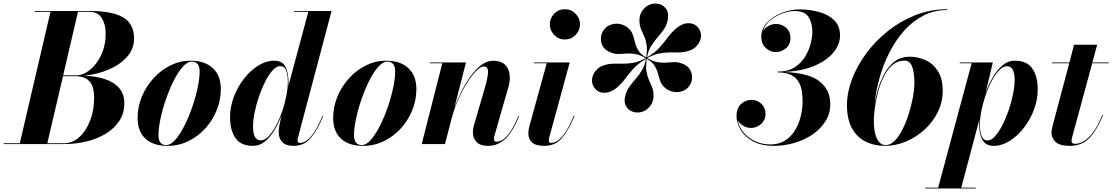

<svg xmlns="http://www.w3.org/2000/svg" viewBox="-68 -812 6268 1082"><path d="M292.5 0H-47.5V-4.5H43.5L216.5 -745.5H127.5V-750H437.5Q565.5 -750 626.5 -713.8Q687.5 -677.5 687.5 -595Q687.5 -536 647.5 -491.2Q607.5 -446.5 543.2 -419.5Q479 -392.5 406.5 -385.5Q470 -383 521.2 -366.8Q572.5 -350.5 602.5 -317Q632.5 -283.5 632.5 -230Q632.5 -173.5 604.5 -130.8Q576.5 -88 528.5 -58.8Q480.5 -29.5 419.5 -14.8Q358.5 0 292.5 0ZM435 -745.5H371.5L288 -387.5H362.5Q400.5 -387.5 438.5 -417.8Q476.5 -448 502 -501.8Q527.5 -555.5 527.5 -625Q527.5 -673 506 -709.2Q484.5 -745.5 435 -745.5ZM358.5 -382.5H287L198.5 -4.5H292.5Q340.5 -4.5 379 -39.5Q417.5 -74.5 440 -132.5Q462.5 -190.5 462.5 -260Q462.5 -327 435.2 -354.8Q408 -382.5 358.5 -382.5Z M876 10Q795 10 751.2 -31Q707.5 -72 707.5 -147Q707.5 -210 731.5 -267.8Q755.5 -325.5 797.2 -371.2Q839 -417 892.5 -443.5Q946 -470 1005.5 -470Q1087 -470 1131.8 -427.5Q1176.5 -385 1176.5 -310Q1176.5 -248 1153.2 -190.8Q1130 -133.5 1088.8 -88.2Q1047.5 -43 993 -16.5Q938.5 10 876 10ZM869.5 5.5Q894 5.5 920 -24.2Q946 -54 970.5 -102Q995 -150 1014.5 -206.2Q1034 -262.5 1045.5 -316.2Q1057 -370 1057 -410Q1057 -435.5 1046.2 -450.2Q1035.5 -465 1012.5 -465Q988 -465 961.8 -435.5Q935.5 -406 911.2 -357.8Q887 -309.5 867.5 -253.5Q848 -197.5 836.5 -143.5Q825 -89.5 825 -49.5Q825 -24 835.5 -9.2Q846 5.5 869.5 5.5Z M1558 -349Q1558 -339.5 1557.5 -328.5L1669.5 -745.5H1589.5V-750H1800.5L1611 -36Q1609 -28.5 1609 -20.5Q1609 -15.5 1611.8 -11Q1614.5 -6.5 1622.5 -6.5Q1639 -6.5 1658.5 -18.8Q1678 -31 1700.5 -64Q1723 -97 1750 -159.5L1754 -158.5Q1719 -75.5 1682 -32.8Q1645 10 1586 10Q1542.5 10 1522.5 -11.5Q1502.5 -33 1502.5 -67.5Q1502.5 -83.5 1505 -97.5L1517.5 -159Q1500.5 -114.5 1477 -76Q1453.5 -37.5 1423.8 -13.8Q1394 10 1358.5 10Q1289.5 10 1259 -33.8Q1228.5 -77.5 1228.5 -152.5Q1228.5 -210 1249.8 -266.2Q1271 -322.5 1306.8 -368.5Q1342.5 -414.5 1386.8 -442.2Q1431 -470 1477 -470Q1524 -470 1541 -434.5Q1558 -399 1558 -349ZM1554 -351Q1554 -390 1544.5 -414.8Q1535 -439.5 1510.5 -439.5Q1490 -439.5 1468.5 -415.8Q1447 -392 1427.2 -353.5Q1407.5 -315 1391.8 -269.2Q1376 -223.5 1367 -178.5Q1358 -133.5 1358 -98.5Q1358 -21 1401.5 -21Q1423 -21 1444.8 -43Q1466.5 -65 1486.2 -101.5Q1506 -138 1521.2 -181.8Q1536.5 -225.5 1545.2 -269.8Q1554 -314 1554 -351Z M1978 10Q1897 10 1853.2 -31Q1809.5 -72 1809.5 -147Q1809.5 -210 1833.5 -267.8Q1857.5 -325.5 1899.2 -371.2Q1941 -417 1994.5 -443.5Q2048 -470 2107.5 -470Q2189 -470 2233.8 -427.5Q2278.5 -385 2278.5 -310Q2278.5 -248 2255.2 -190.8Q2232 -133.5 2190.8 -88.2Q2149.5 -43 2095 -16.5Q2040.5 10 1978 10ZM1971.5 5.5Q1996 5.5 2022 -24.2Q2048 -54 2072.5 -102Q2097 -150 2116.5 -206.2Q2136 -262.5 2147.5 -316.2Q2159 -370 2159 -410Q2159 -435.5 2148.2 -450.2Q2137.5 -465 2114.5 -465Q2090 -465 2063.8 -435.5Q2037.5 -406 2013.2 -357.8Q1989 -309.5 1969.5 -253.5Q1950 -197.5 1938.5 -143.5Q1927 -89.5 1927 -49.5Q1927 -24 1937.5 -9.2Q1948 5.5 1971.5 5.5Z M2424.5 -455.5H2353.5V-460H2558L2492 -202.5Q2509 -250 2532.8 -297.2Q2556.5 -344.5 2585 -383.5Q2613.5 -422.5 2645.2 -446Q2677 -469.5 2710.5 -469.5Q2772 -469.5 2793.5 -426.5Q2815 -383.5 2796.5 -319.5L2719 -49.5Q2715.5 -39 2715.5 -30.5Q2715.5 -13.5 2730 -13.5Q2794 -13.5 2854 -159.5L2858 -158.5Q2821.5 -68 2779.2 -29Q2737 10 2681.5 10Q2640 10 2618.5 -10.8Q2597 -31.5 2597 -67.5Q2597 -78.5 2599.2 -90.5Q2601.5 -102.5 2604.5 -112L2664.5 -317.5Q2681.5 -375.5 2682.2 -406.5Q2683 -437.5 2657.5 -437.5Q2642 -437.5 2618.5 -415Q2595 -392.5 2569 -352.8Q2543 -313 2519 -261Q2495 -209 2478.5 -150L2439.5 0H2308.5Z M3030.5 -675Q3030.5 -709 3054.8 -734.5Q3079 -760 3115 -760Q3151 -760 3175.8 -734.5Q3200.5 -709 3200.5 -675Q3200.5 -641 3175.8 -615.2Q3151 -589.5 3115 -589.5Q3079 -589.5 3054.8 -615.2Q3030.5 -641 3030.5 -675ZM3170 -158.5Q3134.5 -75.5 3097.5 -32.8Q3060.5 10 2999.5 10Q2951.5 10 2930.5 -9Q2909.5 -28 2909.5 -60Q2909.5 -73 2912.2 -85.8Q2915 -98.5 2917 -107L3013 -455.5H2941V-460H3142.5L3027 -36.5Q3024.5 -29 3024.5 -21Q3024.5 -6.5 3038 -6.5Q3054.5 -6.5 3074 -18.8Q3093.5 -31 3116.2 -64Q3139 -97 3165.5 -159.5Z M3457 -277Q3465 -305 3481.5 -327Q3498 -349 3516.8 -370.5Q3535.5 -392 3550.8 -418Q3566 -444 3572.5 -480.5Q3526.5 -453 3500.5 -423.8Q3474.5 -394.5 3453.5 -366.2Q3432.5 -338 3402.5 -313.5Q3369 -287.5 3333 -289.2Q3297 -291 3278 -323Q3265 -344.5 3269 -369.8Q3273 -395 3291.2 -416Q3309.5 -437 3338.5 -445Q3365 -453 3391.8 -453.2Q3418.5 -453.5 3446.2 -453.2Q3474 -453 3504.8 -458.8Q3535.5 -464.5 3570.5 -484.5Q3536 -504 3509.2 -508Q3482.5 -512 3460 -510Q3437.5 -508 3415.2 -507.8Q3393 -507.5 3367.5 -519Q3330.5 -535.5 3321.2 -570.8Q3312 -606 3330.5 -637Q3350.5 -670.5 3390.8 -677Q3431 -683.5 3465.5 -659.5Q3488.5 -642 3496.8 -620Q3505 -598 3510.2 -574.8Q3515.5 -551.5 3528.5 -529Q3541.5 -506.5 3573.5 -488Q3580.5 -532 3575.8 -560.2Q3571 -588.5 3561.5 -609Q3552 -629.5 3543.8 -649.8Q3535.5 -670 3535.5 -698Q3535.5 -737 3562.2 -764.5Q3589 -792 3626.5 -792Q3660 -792 3682.2 -767Q3704.5 -742 3693.5 -693Q3687 -665 3670.8 -642.8Q3654.5 -620.5 3635.5 -599Q3616.5 -577.5 3600.5 -551.2Q3584.5 -525 3578.5 -488.5Q3624 -516 3650 -545.5Q3676 -575 3697 -603.5Q3718 -632 3748 -656.5Q3781.5 -683 3817.5 -681Q3853.5 -679 3872.5 -647Q3886 -625.5 3881.8 -600.2Q3877.5 -575 3859.2 -554Q3841 -533 3812 -525Q3785.5 -517 3758.8 -516.8Q3732 -516.5 3704 -516.5Q3676 -516.5 3645.2 -510.2Q3614.5 -504 3579.5 -484.5Q3614.5 -465 3641.2 -461Q3668 -457 3690.5 -459.2Q3713 -461.5 3735 -461.8Q3757 -462 3783 -451Q3820 -434.5 3829.2 -399.2Q3838.5 -364 3820 -333Q3800 -300 3760 -294.2Q3720 -288.5 3686 -312Q3663 -329.5 3654.5 -351Q3646 -372.5 3640.5 -395.2Q3635 -418 3622 -440Q3609 -462 3577 -480.5Q3570.5 -437 3575.2 -409Q3580 -381 3589.5 -360.5Q3599 -340 3607 -320Q3615 -300 3615 -272Q3615 -233 3588.2 -205.5Q3561.5 -178 3524 -178Q3501.5 -178 3482.8 -189.5Q3464 -201 3455.8 -223Q3447.5 -245 3457 -277Z M4611 -226Q4611 -171.5 4583.2 -127.8Q4555.5 -84 4509.5 -53.2Q4463.5 -22.5 4407.2 -6.2Q4351 10 4293.5 10Q4222.5 10 4175.5 -15.8Q4128.5 -41.5 4105.5 -80.8Q4082.5 -120 4082.5 -160Q4082.5 -200.5 4107 -224.8Q4131.5 -249 4167.5 -249Q4199.5 -249 4222.8 -227Q4246 -205 4246 -168.5Q4246 -135.5 4221 -113.2Q4196 -91 4164.5 -91Q4140.5 -91 4119.5 -103.8Q4098.5 -116.5 4089 -135.5Q4096 -97.5 4121.8 -66.2Q4147.5 -35 4187 -16.5Q4226.5 2 4273.5 2Q4322.5 2 4357 -20.5Q4391.5 -43 4413.2 -79.5Q4435 -116 4445 -158.8Q4455 -201.5 4455 -242.5Q4455 -270.5 4450.5 -298.8Q4446 -327 4432.2 -351Q4418.5 -375 4390.5 -389.5Q4362.5 -404 4315 -404V-408.5Q4372 -408.5 4409.8 -432.5Q4447.5 -456.5 4469.2 -492.8Q4491 -529 4500.5 -566.5Q4510 -604 4510 -630.5Q4510 -682 4488.8 -716Q4467.5 -750 4408.5 -750Q4378 -750 4340.8 -736.2Q4303.5 -722.5 4272.8 -697Q4242 -671.5 4231 -636Q4242 -655 4263 -666Q4284 -677 4305 -677Q4336.5 -677 4361.5 -655.8Q4386.5 -634.5 4386.5 -599Q4386.5 -559.5 4359.8 -539Q4333 -518.5 4305 -518.5Q4272.5 -518.5 4247.2 -542Q4222 -565.5 4222 -605.5Q4222 -649 4254.2 -683.8Q4286.5 -718.5 4336.2 -738.8Q4386 -759 4438 -759Q4493.5 -759 4546 -745Q4598.5 -731 4632.2 -698.8Q4666 -666.5 4666 -611Q4666 -563.5 4630.5 -518.5Q4595 -473.5 4525 -442.5Q4455 -411.5 4351 -406.5Q4493 -400.5 4552 -352.2Q4611 -304 4611 -226Z M5244.5 -300Q5244.5 -236.5 5216.8 -180.2Q5189 -124 5142 -81.2Q5095 -38.5 5037 -14.2Q4979 10 4919 10Q4858.5 10 4810 -14.2Q4761.5 -38.5 4733.2 -89.2Q4705 -140 4705 -220Q4705 -290 4733.2 -365Q4761.5 -440 4813.2 -510.5Q4865 -581 4935.8 -637.2Q5006.5 -693.5 5091.2 -726.8Q5176 -760 5270 -760V-755.5Q5197 -755.5 5136.5 -724.5Q5076 -693.5 5028.2 -640.2Q4980.5 -587 4945.5 -518.8Q4910.5 -450.5 4889.2 -375.2Q4868 -300 4860.5 -226Q4868 -270.5 4882.2 -317Q4896.5 -363.5 4919.8 -403.5Q4943 -443.5 4977.2 -468Q5011.5 -492.5 5058 -492.5Q5103.5 -492.5 5146.5 -473.5Q5189.5 -454.5 5217 -412.2Q5244.5 -370 5244.5 -300ZM5085 -344.5Q5085 -403.5 5072.2 -437Q5059.5 -470.5 5028.5 -470.5Q4992 -470.5 4964.5 -448.2Q4937 -426 4917.5 -389.8Q4898 -353.5 4885 -310.5Q4872 -267.5 4865.2 -225Q4858.5 -182.5 4857 -148.5L4856.5 -125Q4856.5 -90.5 4863.5 -60.8Q4870.5 -31 4885.2 -12.8Q4900 5.5 4924 5.5Q4950.5 5.5 4974.8 -19.5Q4999 -44.5 5019 -84.8Q5039 -125 5053.8 -172.2Q5068.5 -219.5 5076.8 -264.8Q5085 -310 5085 -344.5Z M5450 -111Q5450 -124.5 5452 -141.5L5349 245.5H5430.5V250H5145.5V245.5H5219L5407.5 -455.5H5340.5V-460H5527L5486 -287Q5502.5 -334 5526.5 -375.8Q5550.5 -417.5 5581.5 -443.8Q5612.5 -470 5650 -470Q5719 -470 5749.5 -426.2Q5780 -382.5 5780 -307.5Q5780 -250 5758.8 -193.8Q5737.5 -137.5 5701.8 -91.5Q5666 -45.5 5621.8 -17.8Q5577.5 10 5531.5 10Q5499.5 10 5482 -6.8Q5464.5 -23.5 5457.2 -51Q5450 -78.5 5450 -111ZM5454 -109Q5454 -70 5463.8 -45.2Q5473.5 -20.5 5497.5 -20.5Q5518 -20.5 5539.5 -44.2Q5561 -68 5580.8 -106.8Q5600.5 -145.5 5616.2 -191.2Q5632 -237 5641 -282.5Q5650 -328 5650 -364Q5650 -398.5 5639.2 -418.8Q5628.5 -439 5606.5 -439Q5585.5 -439 5563.8 -417Q5542 -395 5522.2 -358.5Q5502.5 -322 5487.2 -278.2Q5472 -234.5 5463 -190.2Q5454 -146 5454 -109Z M6148 -163Q6112.5 -76.5 6070 -33.2Q6027.5 10 5960.5 10Q5902.5 10 5880 -12.8Q5857.5 -35.5 5857.5 -63.5Q5857.5 -75 5861.2 -91.2Q5865 -107.5 5869 -122.5L5957.5 -455.5H5860V-460H5958.5L5985 -560H6115L6088 -460H6180V-455.5H6087L5975 -42.5Q5973.5 -37 5972 -30.2Q5970.5 -23.5 5970.5 -17Q5970.5 -1.5 5991.5 -1.5Q6012 -1.5 6037.5 -15Q6063 -28.5 6090.2 -63.8Q6117.5 -99 6144 -164.5Z"/></svg>

Font: Bodoni* 36pt
Style: Bold Italic
Weight: 700
Italic angle: -13°
Version: Version 2.3